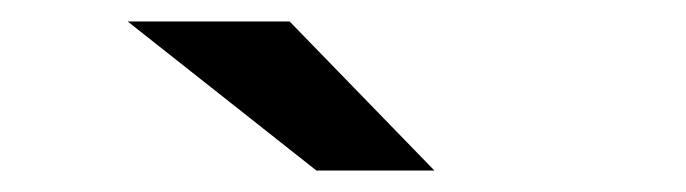

<svg xmlns="http://www.w3.org/2000/svg" viewBox="-20 -766 640 179"><path d="M275 -607 99 -746H250L385 -607Z"/></svg>

Font: Belfius21
Style: Bold
Weight: 700
Designer: Montserrat's base design by Julieta Ulanovsky, modified by Coast SPRL for Belfius Bank NV.
Foundry: Montserrat's base design by Julieta Ulanovsky, modified by Coast SPRL for Belfius Bank NV.
Version: Version 2.000;FEAKit 1.0